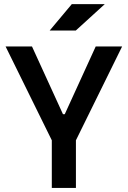

<svg xmlns="http://www.w3.org/2000/svg" viewBox="-20 -921 626 941"><path d="M233.9 0V-233.4L7.3 -693.4H136.7L288.6 -361.3H297.4L449.2 -693.4H578.6L352.1 -233.4V0ZM223.6 -771.5 332 -900.9H493.7L351.6 -771.5Z"/></svg>

Font: Cascadia Mono PL SemiBold
Style: Regular
Weight: 600
Monospace: yes
Designer: Aaron Bell
Foundry: Saja Typeworks
Version: Version 2404.023; ttfautohint (v1.8.4)